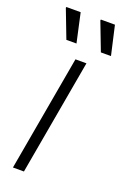

<svg xmlns="http://www.w3.org/2000/svg" viewBox="-141 -772 546 821"><g transform="rotate(20 131.5 -361.5)"><path d="M32 0 125 -526H175L82 0ZM217 -591 168 -719 169 -723H233L263 -591ZM60 -591 11 -719 12 -723H77L106 -591Z"/></g></svg>

Font: Archivo SemiExpanded Thin
Style: Italic
Weight: 250
Width: 6
Italic angle: -10°
Designer: Hector Gatti
Foundry: Omnibus-Type
Version: Version 2.001